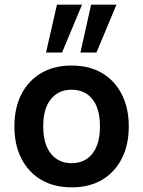

<svg xmlns="http://www.w3.org/2000/svg" viewBox="-20 -796 616 826"><path d="M288 10Q213 10 158 -22Q103 -54 72.5 -113Q42 -172 42 -252Q42 -333 72.5 -391.5Q103 -450 158 -482Q213 -514 288 -514Q364 -514 418.5 -482Q473 -450 503.5 -391Q534 -332 534 -252Q534 -172 503.5 -113Q473 -54 418.5 -22Q364 10 288 10ZM288 -94Q345 -94 377.5 -135Q410 -176 410 -253Q410 -329 377.5 -369.5Q345 -410 288 -410Q232 -410 199 -369.5Q166 -329 166 -253Q166 -176 199 -135Q232 -94 288 -94ZM326 -570 372 -776H481L395 -570ZM178 -570 225 -776H333L247 -570Z"/></svg>

Font: Nunitoga
Style: Bold
Weight: 700
Designer: Vernon Adams
Foundry: Vernon Adams
Version: Version 1.0